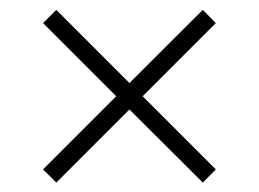

<svg xmlns="http://www.w3.org/2000/svg" viewBox="-20 -580 538 399"><path d="M97 -200.5 69.5 -228 221.5 -380 69.5 -532 97 -559.5 249 -407.5 401.5 -559.5 428.5 -532 276.5 -380 428.5 -228 401.5 -200.5 249 -352.5Z"/></svg>

Font: Encode Sans Semi Expanded ExtraLight
Style: Regular
Weight: 200
Width: 6
Designer: Multiple Designers
Foundry: Impallari Type
Version: Version 3.000; ttfautohint (v1.8.3) -l 8 -r 50 -G 200 -x 14 